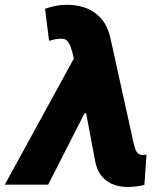

<svg xmlns="http://www.w3.org/2000/svg" viewBox="-44 -757 679 787"><path d="M479.5 9.3Q427.2 9.3 393.1 -15.9Q358.9 -41 347.7 -88.4L309.1 -293H302.7L153.3 0H-24.4L258.8 -517.1L252 -543.9Q241.7 -585.9 224.1 -595Q206.5 -604 157.2 -589.8L140.6 -721.2Q165 -729.5 186.3 -733.4Q207.5 -737.3 230.5 -737.3Q302.2 -737.3 348.4 -701.9Q394.5 -666.5 408.7 -600.6L500.5 -184.6Q508.3 -147.9 515.9 -134.8Q523.4 -121.6 542.5 -121.6Q550.8 -122.1 556.6 -123.5L547.9 0.5Q537.1 4.4 516.8 6.8Q496.6 9.3 479.5 9.3Z"/></svg>

Font: Inter Extra Bold
Style: Italic
Weight: 800
Italic angle: -9.39999°
Designer: Rasmus Andersson
Foundry: rsms
Version: Version 4.000;git-3c8e0fc